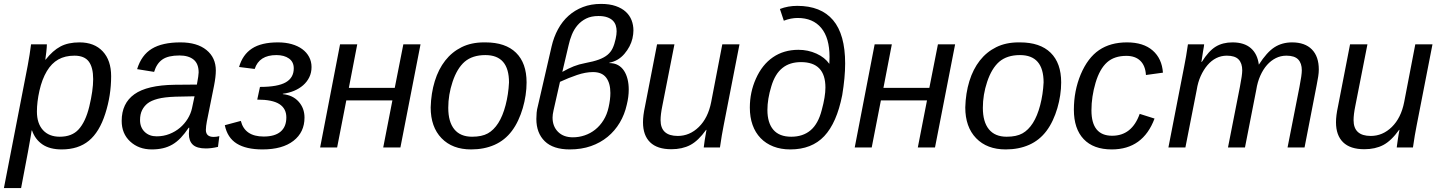

<svg xmlns="http://www.w3.org/2000/svg" viewBox="-45 -755 7374 983"><path d="M271 10Q210 10 172.5 -15.5Q135 -41 119 -87H117Q117 -85 115.5 -77Q114 -69 112 -55Q110 -42 98 23.5Q86 89 63 208H-25L97 -420Q102 -448 106.5 -475Q111 -502 114 -528H195Q195 -515 192 -488L187 -450H189Q225 -496 264.5 -517Q304 -538 362 -538Q438 -538 481 -492Q524 -446 524 -365Q524 -266 494 -173Q464 -79 410 -34.5Q356 10 271 10ZM336 -470Q288 -470 253.5 -450.5Q219 -431 195 -391Q170 -349 157 -291Q144 -233 144 -184Q144 -123 175 -89Q206 -55 261 -55Q323 -55 357 -92Q393 -131 412 -209Q432 -292 432 -350Q432 -410 409.5 -440Q387 -470 336 -470Z M1009 5Q963 5 942.5 -14Q922 -33 922 -70L924 -101H921Q901 -71 880.5 -49.5Q860 -28 837.5 -15Q815 -2 789 4Q763 10 732 10Q665 10 621 -31Q578 -71 578 -136Q578 -226 643 -272.5Q708 -319 849 -321L963 -322Q972 -370 972 -384Q972 -429 946 -450Q920 -471 874 -471Q816 -471 786.5 -450.5Q757 -430 744 -387L657 -401Q679 -473 732.5 -505.5Q786 -538 879 -538Q964 -538 1012 -499Q1060 -460 1060 -394Q1060 -363 1051 -317L1014 -133Q1012 -121 1010.5 -110.5Q1009 -100 1009 -90Q1009 -54 1049 -54Q1063 -54 1078 -58L1071 -3Q1037 5 1009 5ZM951 -262 854 -260Q796 -258 762.5 -249Q729 -240 711 -226Q693 -212 682.5 -191Q672 -170 672 -140Q672 -103 695.5 -80Q719 -57 757 -57Q792 -57 822.5 -69Q853 -81 876.5 -101Q900 -121 916 -147Q932 -173 938 -201Z M1299 10Q1215 10 1167 -20Q1119 -50 1106 -114L1188 -136Q1208 -56 1305 -56Q1362 -56 1391.5 -81Q1421 -106 1421 -154Q1421 -199 1385.5 -222Q1350 -245 1272 -245L1286 -310Q1377 -310 1418 -333.5Q1459 -357 1459 -405Q1459 -438 1434.5 -455.5Q1410 -473 1370 -473Q1282 -473 1259 -402L1179 -412Q1197 -475 1245 -506.5Q1293 -538 1378 -538Q1417 -538 1448.5 -529Q1480 -520 1502.5 -503.5Q1525 -487 1537.5 -463.5Q1550 -440 1550 -412Q1550 -383 1538.5 -359.5Q1527 -336 1507 -318.5Q1487 -301 1460.5 -290Q1434 -279 1403 -275V-273Q1454 -268 1484 -234.5Q1514 -201 1514 -153Q1514 -78 1457.5 -34Q1401 10 1299 10Z M1784 -528 1741 -305H1976L2020 -528H2108L2005 0H1917L1964 -241H1728L1681 0H1594L1696 -528Z M2651 -333Q2651 -301 2646 -267.5Q2641 -234 2631.5 -201.5Q2622 -169 2608 -139Q2594 -109 2576 -85Q2540 -37 2487 -13.5Q2434 10 2367 10Q2271 10 2215.5 -47.5Q2160 -105 2160 -205Q2162 -278 2181 -339.5Q2200 -401 2234.5 -445Q2269 -489 2318.5 -513.5Q2368 -538 2433 -538H2440Q2543 -538 2597 -485Q2651 -432 2651 -333ZM2561 -333Q2561 -473 2440 -473Q2374 -473 2334 -439Q2295 -405 2272 -336Q2250 -270 2250 -203Q2250 -131 2281 -93Q2312 -55 2372 -55Q2422 -55 2452.5 -72Q2483 -89 2506 -125Q2529 -161 2543.5 -216.5Q2558 -272 2561 -333Z M3075 -432Q3101 -432 3119.5 -421.5Q3138 -411 3150 -392.5Q3162 -374 3168 -349.5Q3174 -325 3174 -297Q3174 -278 3171.5 -258.5Q3169 -239 3164 -219Q3153 -169 3128 -127Q3103 -85 3066 -54.5Q3029 -24 2980.5 -7Q2932 10 2872 10Q2787 10 2744 -32Q2701 -74 2701 -146Q2701 -162 2702.5 -178.5Q2704 -195 2709 -213L2779 -517Q2790 -565 2812 -605.5Q2834 -646 2866 -674.5Q2898 -703 2939.5 -719Q2981 -735 3032 -735Q3076 -735 3107.5 -724Q3139 -713 3159 -694.5Q3179 -676 3188.5 -651.5Q3198 -627 3198 -599Q3198 -581 3193 -558Q3183 -516 3152 -479.5Q3121 -443 3075 -434ZM2789 -190Q2784 -168 2784 -153Q2784 -108 2812 -80Q2840 -52 2888 -52Q2919 -52 2948.5 -62Q2978 -72 3002.5 -91.5Q3027 -111 3045 -140Q3063 -169 3071 -206Q3080 -246 3080 -279Q3080 -329 3058.5 -357.5Q3037 -386 2991 -386Q2953 -386 2909 -371Q2865 -356 2822 -336ZM2834 -387Q2866 -405 2892.5 -415.5Q2919 -426 2951 -432Q2994 -440 3021 -450Q3048 -460 3065 -474Q3082 -488 3091.5 -508Q3101 -528 3107 -556Q3112 -578 3112 -595Q3112 -611 3107.5 -625Q3103 -639 3092.5 -649.5Q3082 -660 3064 -666.5Q3046 -673 3019 -673Q2982 -673 2956 -660Q2930 -647 2912 -626Q2894 -605 2883 -578Q2872 -551 2866 -523Z M3408 -528 3346 -213Q3337 -169 3337 -140Q3337 -59 3425 -59Q3486 -59 3533 -105Q3580 -151 3596 -232L3653 -528H3741L3660 -113Q3655 -90 3650.5 -61.5Q3646 -33 3641 0H3558Q3558 -2 3559.5 -11.5Q3561 -21 3563 -37Q3568 -71 3572 -90H3570Q3530 -34 3489 -12.5Q3448 9 3392 9Q3320 9 3283.5 -26.5Q3247 -62 3247 -129Q3247 -163 3257 -209L3319 -528Z M4001 10Q3953 10 3914.5 -5Q3876 -20 3849 -48Q3822 -76 3808 -115.5Q3794 -155 3794 -204Q3794 -283 3825 -352Q3857 -424 3912.5 -462Q3968 -500 4043 -500Q4092 -500 4135 -480.5Q4178 -461 4201 -428L4202 -464Q4202 -561 4159.5 -612Q4117 -663 4039 -663Q4004 -663 3968 -649L3948 -709Q3989 -725 4037 -725Q4158 -725 4220 -652Q4282 -579 4282 -430Q4282 -359 4267 -268Q4239 -126 4175 -58Q4111 10 4001 10ZM4006 -55Q4066 -55 4105 -88Q4144 -121 4162 -191Q4181 -260 4181 -307Q4181 -437 4056 -437Q3998 -437 3961 -407Q3923 -377 3904 -313Q3884 -248 3884 -192Q3884 -126 3914.5 -90.5Q3945 -55 4006 -55Z M4521 -528 4478 -305H4713L4757 -528H4845L4742 0H4654L4701 -241H4465L4418 0H4331L4433 -528Z M5388 -333Q5388 -301 5383 -267.5Q5378 -234 5368.5 -201.5Q5359 -169 5345 -139Q5331 -109 5313 -85Q5277 -37 5224 -13.5Q5171 10 5104 10Q5008 10 4952.5 -47.5Q4897 -105 4897 -205Q4899 -278 4918 -339.5Q4937 -401 4971.5 -445Q5006 -489 5055.5 -513.5Q5105 -538 5170 -538H5177Q5280 -538 5334 -485Q5388 -432 5388 -333ZM5298 -333Q5298 -473 5177 -473Q5111 -473 5071 -439Q5032 -405 5009 -336Q4987 -270 4987 -203Q4987 -131 5018 -93Q5049 -55 5109 -55Q5159 -55 5189.5 -72Q5220 -89 5243 -125Q5266 -161 5280.5 -216.5Q5295 -272 5298 -333Z M5649 -60Q5750 -60 5790 -172L5866 -148Q5807 10 5647 10Q5553 10 5503 -43Q5453 -96 5453 -193Q5453 -290 5488 -374Q5524 -459 5582 -498.5Q5640 -538 5725 -538Q5809 -538 5856.5 -496.5Q5904 -455 5909 -383L5822 -371Q5819 -419 5793 -444Q5767 -469 5722 -469Q5660 -469 5623 -436Q5585 -402 5564 -331Q5543 -260 5543 -190Q5543 -60 5649 -60Z M6242 0 6303 -310Q6315 -371 6315 -395Q6315 -431 6296.5 -450.5Q6278 -470 6236 -470Q6207 -470 6182 -457.5Q6157 -445 6137 -421.5Q6117 -398 6102.5 -366Q6088 -334 6082 -295L6024 0H5937L6018 -416Q6023 -439 6027.5 -467Q6032 -495 6037 -528H6120Q6120 -523 6114 -490L6106 -438H6108Q6143 -494 6179 -516Q6215 -538 6265 -538Q6325 -538 6359 -508.5Q6393 -479 6400 -424Q6441 -488 6480 -513Q6519 -538 6570 -538Q6636 -538 6671.5 -502Q6707 -466 6707 -399Q6707 -383 6704 -363.5Q6701 -344 6696 -319L6634 0H6547L6608 -310Q6620 -371 6620 -395Q6620 -431 6601.5 -450.5Q6583 -470 6541 -470Q6512 -470 6487 -457.5Q6462 -445 6442 -422.5Q6422 -400 6407.5 -367.5Q6393 -335 6387 -296L6329 0Z M6956 -528 6894 -213Q6885 -169 6885 -140Q6885 -59 6973 -59Q7034 -59 7081 -105Q7128 -151 7144 -232L7201 -528H7289L7208 -113Q7203 -90 7198.5 -61.5Q7194 -33 7189 0H7106Q7106 -2 7107.5 -11.5Q7109 -21 7111 -37Q7116 -71 7120 -90H7118Q7078 -34 7037 -12.5Q6996 9 6940 9Q6868 9 6831.5 -26.5Q6795 -62 6795 -129Q6795 -163 6805 -209L6867 -528Z"/></svg>

Font: Libra Sans Modern
Style: Italic
Weight: 400
Italic angle: -12°
Foundry: Stefan Peev, Context Ltd
Version: Version 1.000